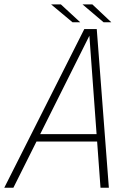

<svg xmlns="http://www.w3.org/2000/svg" viewBox="-25 -876 636 896"><path d="M-5 0 368.5 -740.5H426.5L483 0H444L392 -711H393L37.5 0ZM129 -215.5 135.5 -250H451L444.5 -215.5ZM494.5 -772H458.5L360 -855.5H406ZM349.5 -772H313.5L213.5 -855.5H259Z"/></svg>

Font: Epilogue ExtraLight
Style: Italic
Weight: 250
Italic angle: -12°
Designer: Tyler Finck
Foundry: Etcetera Type Co
Version: Version 2.112